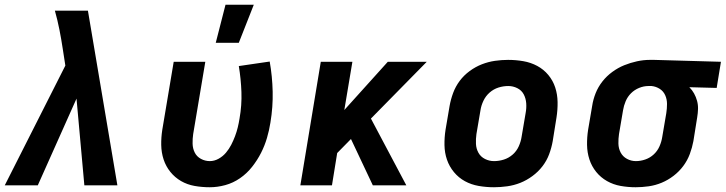

<svg xmlns="http://www.w3.org/2000/svg" viewBox="-22 -780 3054 808"><path d="M137 0H-2L253 -504L242 -575Q236 -615 228 -655.5Q220 -696 209 -735H348L361 -658L472 0H333L300 -365Z M861 8Q828 8 797 2.5Q766 -3 740 -18Q714 -33 695 -56.5Q676 -80 666.5 -109Q657 -138 656.5 -170Q656 -202 661 -234L709 -520H842L791 -216Q788 -196 788.5 -175.5Q789 -155 797.5 -138Q806 -121 823.5 -111.5Q841 -102 861 -102Q880 -102 898 -112Q916 -122 929 -137.5Q942 -153 951 -170.5Q960 -188 967 -206.5Q974 -225 978.5 -243.5Q983 -262 986 -281Q996 -337 994 -392.5Q992 -448 983 -502L1113 -521Q1124 -459 1125.5 -394.5Q1127 -330 1116 -264Q1111 -232 1101.5 -199.5Q1092 -167 1076.5 -136.5Q1061 -106 1039 -78Q1017 -50 988 -30Q959 -10 926 -1Q893 8 861 8ZM886 -600 927 -760H1046L983 -600Z M1547 0 1455 -195 1397 -136 1375 0H1242L1328 -520H1461L1427 -317L1610 -520H1774L1539 -281L1688 0Z M2057 8Q2024 8 1992.5 2.5Q1961 -3 1934.5 -17.5Q1908 -32 1888.5 -55.5Q1869 -79 1859 -108Q1849 -137 1848.5 -169.5Q1848 -202 1853 -234L1870 -334Q1875 -362 1885 -389Q1895 -416 1912.5 -439.5Q1930 -463 1954.5 -481Q1979 -499 2006 -509.5Q2033 -520 2061 -524Q2089 -528 2116 -528Q2149 -528 2180.5 -522.5Q2212 -517 2239 -502.5Q2266 -488 2285.5 -464.5Q2305 -441 2314.5 -412Q2324 -383 2324.5 -350.5Q2325 -318 2320 -286L2304 -186Q2299 -158 2289 -131Q2279 -104 2261 -80.5Q2243 -57 2218.5 -39Q2194 -21 2167.5 -10.5Q2141 0 2112.5 4Q2084 8 2057 8ZM2057 -102Q2078 -102 2098.5 -108.5Q2119 -115 2135.5 -129.5Q2152 -144 2161 -164Q2170 -184 2173 -204L2190 -304Q2194 -325 2192.5 -345.5Q2191 -366 2182 -383Q2173 -400 2155 -409Q2137 -418 2117 -418Q2096 -418 2075.5 -411.5Q2055 -405 2038.5 -390.5Q2022 -376 2012.5 -356Q2003 -336 2000 -316L1983 -216Q1980 -195 1981 -174.5Q1982 -154 1991.5 -137Q2001 -120 2019 -111Q2037 -102 2057 -102Z M2653 8Q2621 8 2590 2.5Q2559 -3 2532.5 -18Q2506 -33 2487 -56.5Q2468 -80 2458.5 -109Q2449 -138 2448.5 -170Q2448 -202 2453 -234L2470 -334Q2474 -361 2484.5 -387.5Q2495 -414 2513 -437Q2531 -460 2555 -477.5Q2579 -495 2605 -505.5Q2631 -516 2658.5 -522Q2686 -528 2713 -528H2731L3012 -520L2994 -410L2879 -413Q2891 -401 2899 -386.5Q2907 -372 2911.5 -355.5Q2916 -339 2915.5 -321.5Q2915 -304 2912 -286L2896 -186Q2891 -159 2881 -132Q2871 -105 2853.5 -81.5Q2836 -58 2812.5 -40Q2789 -22 2762.5 -11Q2736 0 2708 4Q2680 8 2653 8ZM2654 -102Q2674 -102 2694 -109Q2714 -116 2729.5 -130.5Q2745 -145 2753.5 -164.5Q2762 -184 2765 -204L2782 -304Q2785 -323 2785 -342.5Q2785 -362 2777.5 -379Q2770 -396 2754.5 -406Q2739 -416 2720 -418H2707Q2687 -418 2667.5 -410Q2648 -402 2633.5 -387.5Q2619 -373 2611 -354Q2603 -335 2600 -316L2583 -216Q2580 -196 2580.5 -175.5Q2581 -155 2590 -138Q2599 -121 2616.5 -111.5Q2634 -102 2654 -102Z"/></svg>

Font: Iosevka XBd Ex Obl
Style: Regular
Weight: 800
Width: 7
Italic angle: -9°
Monospace: yes
Designer: Belleve Invis
Foundry: Belleve Invis
Version: Version 32.5.0; ttfautohint (v1.8.4)